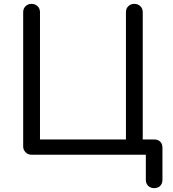

<svg xmlns="http://www.w3.org/2000/svg" viewBox="-20 -801 896 994"><path d="M778 173Q759 173 747 161Q735 149 735 130V0H143Q125 0 112.5 -12.5Q100 -25 100 -43V-738Q100 -757 112.5 -769Q125 -781 143 -781Q162 -781 174.5 -769Q187 -757 187 -738V-79H632V-738Q632 -757 644.5 -769Q657 -781 675 -781Q694 -781 706.5 -769Q719 -757 719 -738V-79H778Q798 -79 809.5 -67.5Q821 -56 821 -36V130Q821 149 809.5 161Q798 173 778 173Z"/></svg>

Font: Comfortaa Medium
Style: Regular
Weight: 500
Designer: Johan Aakerlund
Foundry: Johan Aakerlund
Version: Version 3.104; ttfautohint (v1.8.1.43-b0c9)